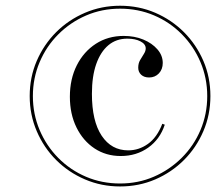

<svg xmlns="http://www.w3.org/2000/svg" viewBox="-20 -651 796 682"><path d="M406.5 11.3Q340.3 11.3 281.9 -13.7Q223.4 -38.7 179.4 -82.7Q135.5 -126.6 110.5 -185.1Q85.5 -243.5 85.5 -309.7Q85.5 -376.6 110.5 -434.7Q135.5 -492.7 179.4 -536.7Q223.4 -580.6 281.9 -605.6Q340.3 -630.6 406.5 -630.6Q473.4 -630.6 531.5 -605.6Q589.5 -580.6 633.5 -536.7Q677.4 -492.7 702.4 -434.7Q727.4 -376.6 727.4 -309.7Q727.4 -243.5 702.4 -185.1Q677.4 -126.6 633.5 -82.7Q589.5 -38.7 531.5 -13.7Q473.4 11.3 406.5 11.3ZM408.9 -96.8Q356.5 -96.8 315.7 -123.8Q275 -150.8 251.6 -198.4Q228.2 -246 228.2 -307.3Q228.2 -370.2 252.8 -419Q277.4 -467.7 320.6 -495.6Q363.7 -523.4 419.4 -523.4Q458.1 -523.4 489.1 -510.5Q520.2 -497.6 539.1 -475.8Q558.1 -454 558.1 -427.4Q558.1 -404.8 544.4 -390.3Q530.6 -375.8 509.7 -375.8Q491.9 -375.8 481.5 -385.5Q471 -395.2 471 -410.5Q471 -425.8 477.4 -437.1Q483.9 -448.4 490.7 -458.9Q497.6 -469.4 497.6 -479Q497.6 -494.4 479 -504Q460.5 -513.7 432.3 -513.7Q392.7 -513.7 364.9 -490.3Q337.1 -466.9 321.8 -423.4Q306.5 -379.8 306.5 -317.7Q306.5 -221 341.1 -169Q375.8 -116.9 435.5 -116.9Q473.4 -116.9 505.6 -139.9Q537.9 -162.9 556.5 -211.3L565.3 -208.1Q548.4 -156.5 506.5 -126.6Q464.5 -96.8 408.9 -96.8ZM406.5 0.8Q471 0.8 526.6 -23.4Q582.3 -47.6 625.4 -90.3Q668.5 -133.1 692.3 -189.5Q716.1 -246 716.1 -309.7Q716.1 -373.4 692.3 -429.8Q668.5 -486.3 625.8 -529.4Q583.1 -572.6 527 -596.4Q471 -620.2 406.5 -620.2Q341.9 -620.2 285.9 -596Q229.8 -571.8 187.1 -529Q144.4 -486.3 120.6 -429.8Q96.8 -373.4 96.8 -309.7Q96.8 -246 120.6 -189.5Q144.4 -133.1 187.1 -89.9Q229.8 -46.8 285.9 -23Q341.9 0.8 406.5 0.8Z"/></svg>

Font: Playfair 144pt Light
Style: Italic
Weight: 300
Italic angle: -15.6°
Designer: Claus Eggers Sørensen
Foundry: Claus Eggers Sørensen
Version: Version 2.001;gftools[0.9.30]